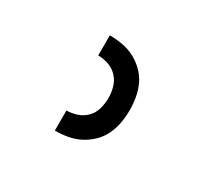

<svg xmlns="http://www.w3.org/2000/svg" viewBox="-80 -909 661 604"><g transform="rotate(30 250.0 -607.0)"><path d="M168 -434V-507Q187 -507 206 -513.5Q225 -520 238.5 -534Q252 -548 257.5 -567.5Q263 -587 263 -607Q263 -627 257.5 -646Q252 -665 238.5 -679.5Q225 -694 206 -700.5Q187 -707 168 -707V-780Q191 -780 214 -776Q237 -772 257.5 -761.5Q278 -751 295 -734.5Q312 -718 322 -697Q332 -676 336 -653Q340 -630 340 -607Q340 -584 336 -561Q332 -538 322 -517Q312 -496 295 -479.5Q278 -463 257.5 -452.5Q237 -442 214 -438Q191 -434 168 -434Z"/></g></svg>

Font: Iosevka Custom Medium
Style: Regular
Weight: 500
Monospace: yes
Designer: Belleve Invis
Foundry: Belleve Invis
Version: Version 32.5.0; ttfautohint (v1.8.4)